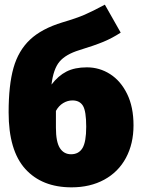

<svg xmlns="http://www.w3.org/2000/svg" viewBox="-20 -784 610 824"><path d="M553 -246Q553 -167 520.5 -106.5Q488 -46 427.5 -13Q367 20 287 20Q160 20 88.5 -59Q17 -138 17 -302Q17 -419 38 -493Q59 -567 109 -614Q159 -661 248 -688Q309 -706 343.5 -721Q378 -736 430 -764L498 -644Q461 -620 423.5 -604.5Q386 -589 321 -569Q262 -551 235.5 -519.5Q209 -488 201 -421Q230 -459 265.5 -477Q301 -495 353 -495Q407 -495 452.5 -466Q498 -437 525.5 -381Q553 -325 553 -246ZM350 -240Q350 -307 336 -330Q322 -353 291 -353Q270 -353 251 -341.5Q232 -330 220 -308V-236Q220 -175 237 -148.5Q254 -122 285 -122Q318 -122 334 -148.5Q350 -175 350 -240Z"/></svg>

Font: Fira Sans Black
Style: Regular
Weight: 900
Designer: Carrois Corporate & Edenspiekermann AG
Foundry: Carrois Corporate GbR & Edenspiekermann AG
Version: Version 4.203